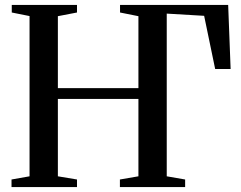

<svg xmlns="http://www.w3.org/2000/svg" viewBox="-20 -763 982 783"><path d="M27 0V-31L100.5 -44V-697.5L28 -712V-743H294V-712L216 -697V-403.5H544.5V-697L469.5 -712V-743H910.5L920.5 -481.5H857.5L812.5 -698.5L660 -707.5V-44L735 -31V0H469V-31L544.5 -44V-359.5H216V-44L294 -31V0Z"/></svg>

Font: Merriweather 96pt Medium
Style: Regular
Weight: 500
Version: Version 2.100